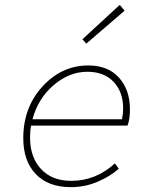

<svg xmlns="http://www.w3.org/2000/svg" viewBox="-20 -760 640 792"><path d="M272 12Q179 12 127.5 -42Q76 -96 76 -190Q76 -317 155.5 -403.5Q235 -490 344 -490Q426 -490 471 -439.5Q516 -389 516 -309Q516 -267 506 -242H108Q104 -221 104 -192Q104 -112 149 -63Q194 -14 274 -14Q375 -14 454 -86L470 -64Q434 -32 382 -10Q330 12 272 12ZM340 -464Q266 -464 201.5 -409Q137 -354 114 -268H483Q488 -291 488 -312Q488 -381 448.5 -422.5Q409 -464 340 -464ZM336 -580 320 -598 474 -740 494 -716Z"/></svg>

Font: TypoPRO Source Code Pro
Style: Italic
Weight: 200
Italic angle: -11°
Monospace: yes
Designer: Paul D. Hunt, Teo Tuominen
Foundry: Adobe Systems Incorporated
Version: Version 1.030;PS 1.0;hotconv 1.0.84;makeotf.lib2.5.63406